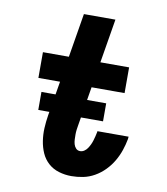

<svg xmlns="http://www.w3.org/2000/svg" viewBox="-83 -805 766 882"><g transform="rotate(10 300.0 -363.5)"><path d="M309 8Q279 8 250.5 -0.5Q222 -9 201 -28Q180 -47 168.5 -73Q157 -99 152.5 -128.5Q148 -158 149.5 -188Q151 -218 156 -249L183 -410H82V-530H203L237 -735H384L350 -530H484V-410H330L300 -229Q298 -218 296.5 -206.5Q295 -195 295 -183.5Q295 -172 295.5 -160.5Q296 -149 299 -138.5Q302 -128 309.5 -120Q317 -112 329 -112Q339 -112 348 -118Q357 -124 363 -133Q369 -142 373.5 -151.5Q378 -161 381 -171Q384 -181 386.5 -191Q389 -201 391 -211Q391 -212 391 -213.5Q391 -215 392 -216H537Q537 -214 536.5 -211Q536 -208 536 -205Q531 -178 522 -151.5Q513 -125 498.5 -100Q484 -75 463 -53.5Q442 -32 416.5 -17.5Q391 -3 363.5 2.5Q336 8 309 8ZM107 -265V-349H409V-265Z"/></g></svg>

Font: Iosevka Curly Slab HvExObl
Style: Regular
Weight: 900
Width: 7
Italic angle: -9°
Monospace: yes
Designer: Belleve Invis
Foundry: Belleve Invis
Version: Version 11.1.0; ttfautohint (v1.8.3)